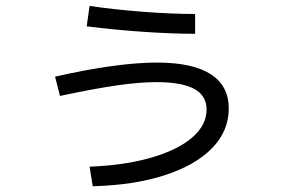

<svg xmlns="http://www.w3.org/2000/svg" viewBox="-20 -608 978 652"><path d="M681.6 -236.3Q681.6 -283.2 639.4 -306.2Q597.2 -329.1 510.7 -329.1Q453.6 -329.1 376 -317.9Q298.3 -306.6 183.6 -282.2L167 -347.7Q377.9 -395.5 512.7 -395.5Q633.8 -395.5 695.3 -356.2Q756.8 -316.9 756.8 -239.3Q756.8 -163.1 700 -104.7Q643.1 -46.4 538.3 -12.7Q433.6 21 294.9 24.4L284.2 -42Q401.9 -46.4 492.2 -72.3Q582.5 -98.1 632.1 -140.6Q681.6 -183.1 681.6 -236.3ZM274.4 -518.6 284.2 -587.9Q365.7 -575.7 464.4 -568.1Q563 -560.5 642.6 -560.5V-493.2Q566.4 -493.2 466.3 -500Q366.2 -506.8 274.4 -518.6Z"/></svg>

Font: Pretendard JP
Style: Regular
Weight: 400
Designer: Base glyphs from Inter by Rasmus Andersson; Hangeul glyphs from Noto Sans CJK(Source Han Sans) by Jang Soo-young and Kan
Foundry: Kil Hyung-jin
Version: Version 1.309